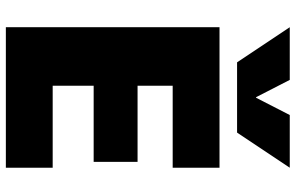

<svg xmlns="http://www.w3.org/2000/svg" viewBox="-197 -813 1010 656"><g transform="rotate(90 308.0 -485.0)"><path d="M314 -855 373 -970H553L433 -790H193L73 -970H253L312 -855ZM533 -450V-300H273V-160H553V0H73V-730H553V-570H273V-450Z"/></g></svg>

Font: M PLUS 1p Black
Style: Regular
Weight: 900
Version: Version 1.061